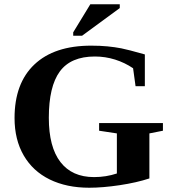

<svg xmlns="http://www.w3.org/2000/svg" viewBox="-20 -878 818 908"><path d="M686.5 -34.2Q626 -14.2 545.9 -2.2Q465.8 9.8 401.9 9.8Q294.9 9.8 215.1 -29.3Q135.3 -68.4 92 -143.1Q48.8 -217.8 48.8 -319.8Q48.8 -484.4 142.8 -573.2Q236.8 -662.1 411.1 -662.1Q453.6 -662.1 488.5 -658.7Q523.4 -655.3 553.7 -649.4Q584 -643.6 665 -620.6V-470.2H621.1L609.4 -555.2Q570.8 -581.5 524.4 -596.2Q478 -610.8 428.7 -610.8Q314.9 -610.8 262.9 -540Q210.9 -469.2 210.9 -320.8Q210.9 -182.6 265.9 -111.6Q320.8 -40.5 424.8 -40.5Q481.4 -40.5 532.7 -57.6V-247.1L448.7 -259.8V-295.9H750.5V-259.8L686.5 -247.1ZM326.2 -709V-725.1L407.2 -857.9H546.4V-839.8L368.2 -709Z"/></svg>

Font: Liberation Serif
Style: Bold
Weight: 700
Designer: Steve Matteson
Foundry: Ascender Corporation
Version: Version 2.1.5